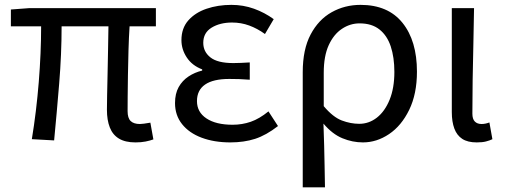

<svg xmlns="http://www.w3.org/2000/svg" viewBox="-20 -577 2093 796"><path d="M541.6 13.4Q499.2 13.4 473.2 -2.4Q447.2 -18.1 435.3 -48.5Q423.3 -78.8 423.3 -122.3Q423.3 -143.5 424.1 -182.9Q425 -222.3 426 -271.7Q427 -321 428 -372.2Q429 -423.4 429.6 -467.8H235.4Q235.4 -353.2 225.4 -231.1Q215.4 -108.9 204.4 5.1L112 0Q130.9 -115.2 140.7 -236.7Q150.5 -358.1 150.5 -467.8H25.1V-537.6L102.6 -543.4H626.3V-467.8H517.2Q514.2 -421.4 512.7 -368.6Q511.2 -315.8 510.4 -265.5Q509.6 -215.2 509.3 -175.7Q509 -136.3 509 -116.3Q509 -87.6 521.7 -75.2Q534.4 -62.9 560 -62.9Q572.2 -62.9 603.4 -68.5L615.9 0.9Q602.3 6 583.8 9.7Q565.2 13.4 541.6 13.4Z M934.9 13.4Q868 13.4 816 -6.1Q764 -25.6 734.8 -62.4Q705.6 -99.1 705.6 -149.6Q705.6 -188.8 720.7 -215.9Q735.9 -243 761.6 -260Q787.3 -277 818.2 -284.4V-289.4Q776.5 -305.2 754.4 -338.7Q732.2 -372.2 732.2 -410.5Q732.2 -460.1 760.8 -492.5Q789.4 -524.8 836.5 -540.8Q883.5 -556.8 939.4 -556.8Q988.6 -556.8 1032.9 -540.9Q1077.3 -524.9 1114.8 -497.6L1078.5 -436Q1046.8 -458.9 1013.2 -471.2Q979.6 -483.6 942.1 -483.6Q891.9 -483.6 857.3 -462.4Q822.7 -441.2 822.7 -399.5Q822.7 -362.5 852.4 -339Q882 -315.5 947.3 -315.5Q963.5 -315.5 979.7 -316.3Q995.9 -317.2 1015.5 -318.2V-246.5Q991.7 -248.5 971.4 -249.1Q951.1 -249.7 930.5 -249.7Q863.9 -249.7 830.3 -226.5Q796.6 -203.3 796.6 -157.8Q796.6 -112.1 836 -86Q875.4 -59.8 944.4 -59.8Q983.7 -59.8 1019.5 -72.1Q1055.3 -84.5 1093 -115.2L1132.5 -54.4Q1083.6 -16.3 1037.6 -1.4Q991.6 13.4 934.9 13.4Z M1235.1 199.6V-277.9Q1235.1 -372.3 1267.8 -434Q1300.4 -495.7 1354.8 -526.2Q1409.2 -556.8 1474.8 -556.8Q1588.8 -556.8 1648.7 -482.3Q1708.6 -407.8 1708.6 -280Q1708.6 -187.5 1676.4 -121.5Q1644.3 -55.6 1593 -21.1Q1541.7 13.4 1484.8 13.4Q1441.3 13.4 1399.6 -3.8Q1357.9 -20.9 1321 -64.5Q1322.8 -15.4 1323.9 26.3Q1325 68 1325.7 109.6Q1326.5 151.2 1327.3 199.6ZM1469.6 -63.7Q1509.7 -63.7 1542.6 -89.4Q1575.6 -115.2 1595.3 -163.6Q1615 -212 1615 -278.8Q1615 -339.2 1600 -384.5Q1584.9 -429.8 1553.1 -454.9Q1521.3 -480.1 1470.8 -480.1Q1431.4 -480.1 1397.5 -457.4Q1363.5 -434.8 1342.8 -389.7Q1322.2 -344.6 1322.2 -275.4V-136.8Q1360.6 -91.3 1397.1 -77.5Q1433.7 -63.7 1469.6 -63.7Z M1956.3 13.4Q1918.9 13.4 1896.5 -1.2Q1874 -15.9 1863.6 -44.1Q1853.1 -72.3 1853.1 -112.4V-543.4H1945.3Q1944.5 -469.8 1942.5 -393.9Q1940.6 -318 1939.5 -244.8Q1938.4 -171.5 1938.4 -105.8Q1938.4 -83.3 1948.6 -73.1Q1958.7 -62.9 1976.4 -62.9Q1984 -62.9 1991.9 -64.4Q1999.8 -65.9 2009 -69.3L2021.4 0.1Q2009.8 5.7 1994.7 9.5Q1979.6 13.4 1956.3 13.4Z"/></svg>

Font: Noto Sans HK Thin
Style: Regular
Weight: 100
Designer: Ryoko NISHIZUKA 西塚涼子 (kana, bopomofo & ideographs); Paul D. Hunt (Latin, Greek & Cyrillic); Sandoll Communications 산돌커뮤니
Foundry: Adobe
Version: Version 2.004-H2;hotconv 1.0.118;makeotfexe 2.5.65603